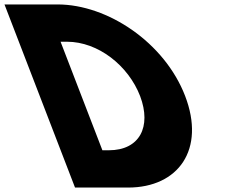

<svg xmlns="http://www.w3.org/2000/svg" viewBox="-278 -845 1048 865"><path d="M-257.8 -825 60 0H299C526 0 648.7 -172 555.9 -413C463.4 -653 207.2 -825 -18.8 -825ZM183.3 -168 -5.1 -657H23.9C163.9 -657 300.1 -550 353.3 -412C405.4 -274 351.3 -168 212.3 -168Z"/></svg>

Font: Hussar
Style: BdOpOblFour
Weight: 700
Foundry: Cannot Into Space Fonts
Version: Version 2.00